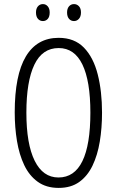

<svg xmlns="http://www.w3.org/2000/svg" viewBox="-20 -909 571 939"><path d="M479 -358Q479 -283 468 -216.5Q457 -150 432.5 -99Q408 -48 367.5 -19Q327 10 267 10Q206 10 164.5 -20Q123 -50 98.5 -101.5Q74 -153 63 -219.5Q52 -286 52 -359Q52 -542 106.5 -633Q161 -724 267 -724Q344 -724 390.5 -676Q437 -628 458 -545Q479 -462 479 -358ZM109 -358Q109 -205 149.5 -123Q190 -41 266 -41Q344 -41 383 -121Q422 -201 422 -358Q422 -513 383 -593.5Q344 -674 267 -674Q187 -674 148 -592.5Q109 -511 109 -358ZM156 -848Q156 -867 165.5 -878Q175 -889 190 -889Q204 -889 213.5 -878Q223 -867 223 -848Q223 -827 213.5 -816.5Q204 -806 190 -806Q175 -806 165.5 -817Q156 -828 156 -848ZM308 -848Q308 -867 317.5 -878Q327 -889 342 -889Q356 -889 366 -878.5Q376 -868 376 -848Q376 -828 366 -817Q356 -806 342 -806Q327 -806 317.5 -817Q308 -828 308 -848Z"/></svg>

Font: Noto Sans Telugu ExtraCondensed Light
Style: Regular
Weight: 300
Width: 2
Designer: Jelle Bosma - Monotype Design Team
Foundry: Monotype Imaging Inc.
Version: Version 2.005; ttfautohint (v1.8.4.7-5d5b)